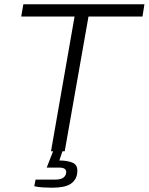

<svg xmlns="http://www.w3.org/2000/svg" viewBox="-20 -706 694 896"><path d="M218 0 328 -629H79L89 -686H654L645 -629H393L282 0ZM222 170Q202 170 179 168.5Q156 167 140 163L146 132H238Q265 132 277 122Q289 112 289 96Q289 87 281 81.5Q273 76 255 76H198L232 -11H275L257 43Q293 43 317 52.5Q341 62 341 90Q341 112 332.5 127.5Q324 143 309 152.5Q294 162 272 166Q250 170 222 170Z"/></svg>

Font: Archivo SemiBold ExtraLight
Style: Italic
Weight: 250
Italic angle: -10°
Version: Version 2.001